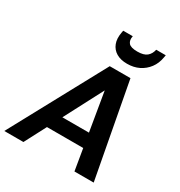

<svg xmlns="http://www.w3.org/2000/svg" viewBox="-236 -1088 1157 1235"><g transform="rotate(30 343.0 -470.5)"><path d="M-22 0 357 -700H511L642 0H499L407 -549L120 0ZM110 -159 163 -263H534L550 -159ZM445 -769Q397 -769 365 -788Q333 -807 319.5 -842Q306 -877 315 -925L318 -941H389Q382 -908 398 -889Q414 -870 463 -870Q511 -870 533.5 -889Q556 -908 563 -941H634L631 -924Q623 -876 597 -841.5Q571 -807 532.5 -788Q494 -769 445 -769Z"/></g></svg>

Font: DM Sans 17pt
Style: Bold Italic
Weight: 700
Italic angle: -10°
Version: Version 4.004;gftools[0.9.30]